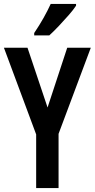

<svg xmlns="http://www.w3.org/2000/svg" viewBox="-20 -957 482 977"><path d="M222 -410 322 -714H442L278 -276V0H164V-273L0 -714H120ZM367 -928Q354 -908 330 -880.5Q306 -853 279.5 -825Q253 -797 231 -777H154V-789Q181 -829 202 -866.5Q223 -904 238 -937H367Z"/></svg>

Font: Noto Sans Telugu ExtraCondensed SemiBold
Style: Regular
Weight: 600
Width: 2
Designer: Jelle Bosma - Monotype Design Team
Foundry: Monotype Imaging Inc.
Version: Version 2.005; ttfautohint (v1.8.4.7-5d5b)